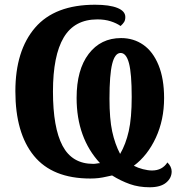

<svg xmlns="http://www.w3.org/2000/svg" viewBox="-20 -745 771 812"><path d="M454 -3Q448 -2 431 2Q414 6 397.5 8Q381 10 362 10Q202 10 123.5 -86Q45 -182 45 -359Q45 -531 128.5 -628Q212 -725 382 -725Q443 -725 476.5 -711.5Q510 -698 510 -673Q510 -660 505 -652Q500 -644 490 -635Q473 -647 448 -655Q423 -663 392 -663Q295 -663 249.5 -586.5Q204 -510 204 -358Q204 -205 244.5 -128.5Q285 -52 374 -52Q382 -52 389.5 -53.5Q397 -55 403 -55Q304 -162 304 -331Q304 -450 355 -517Q406 -584 492 -584Q545 -584 586 -555.5Q627 -527 650.5 -469.5Q674 -412 674 -330Q674 -238 639 -162.5Q604 -87 546 -44Q563 -35 584.5 -29.5Q606 -24 623 -24Q666 -24 688 -58Q706 -40 706 -20Q706 8 682.5 27.5Q659 47 613 47Q567 47 529 33.5Q491 20 454 -3ZM537 -335Q537 -434 525.5 -477.5Q514 -521 490 -521Q466 -521 454.5 -475Q443 -429 443 -328Q443 -242 454.5 -189Q466 -136 488 -94Q512 -135 524.5 -190.5Q537 -246 537 -335Z"/></svg>

Font: Noto Serif CondExtraBold
Style: Regular
Weight: 800
Width: 3
Designer: Monotype Design Team
Foundry: Monotype Imaging Inc.
Version: Version 1.001